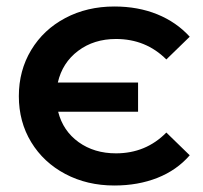

<svg xmlns="http://www.w3.org/2000/svg" viewBox="-20 -563 624 591"><path d="M38 -267Q38 -346 76 -409Q114 -472 181 -507.5Q248 -543 332 -543Q405 -543 464 -519Q523 -495 564 -450L492 -380Q429 -443 337 -443Q269 -443 220.5 -406.5Q172 -370 158 -309H405V-219H159Q174 -160 222 -125.5Q270 -91 337 -91Q429 -91 492 -155L564 -85Q524 -39 464.5 -15.5Q405 8 332 8Q248 8 181 -27.5Q114 -63 76 -125.5Q38 -188 38 -267Z"/></svg>

Font: Montserrat Alternates SemiBold
Style: Regular
Weight: 600
Designer: Julieta Ulanovsky
Foundry: Julieta Ulanovsky
Version: Version 7.200